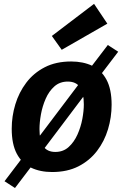

<svg xmlns="http://www.w3.org/2000/svg" viewBox="-20 -857 623 970"><path d="M524.7 -629.6 577.2 -595.7 425 -395.7 417.6 -390.7 187.4 -85.2 181.7 -73.1 55.7 92.8 2.9 58.6 151 -136.2 162.1 -145.9 388.9 -446.3 393.6 -458.1ZM339.8 -546.4Q400 -546.4 446 -524.6Q492 -502.8 517.9 -454.6Q543.9 -406.4 543.9 -327.5Q543.9 -264.8 525.7 -204.1Q507.5 -143.4 470.2 -94.5Q432.9 -45.6 376.4 -16.7Q319.9 12.1 243.2 12.1Q183 12.1 136.8 -9.9Q90.7 -31.9 64.9 -80.2Q39.2 -128.6 39.2 -206.4Q39.2 -269.4 57.4 -329.6Q75.6 -389.9 112.5 -438.9Q149.4 -488 206 -517.2Q262.5 -546.4 339.8 -546.4ZM322.5 -444.9Q282.2 -444.9 254.7 -420.4Q227.2 -395.9 210.7 -358Q194.2 -320.2 186.8 -279.1Q179.5 -238.1 179.5 -204.6Q179.5 -147.4 198.7 -118.4Q217.9 -89.4 259.5 -89.4Q299.5 -89.4 326.8 -114.2Q354.1 -139 371.2 -176.9Q388.2 -214.8 395.9 -255.8Q403.5 -296.9 403.5 -329.3Q403.5 -387.5 384 -416.2Q364.4 -444.9 322.5 -444.9ZM291.8 -605.4 241.9 -675.3 455.2 -837.5 522.3 -737.5Z"/></svg>

Font: Bitter Thin
Style: Italic
Weight: 100
Italic angle: -9°
Designer: Sol Matas, and Bitter project Authors
Foundry: Sol Matas
Version: Version 2.002